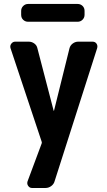

<svg xmlns="http://www.w3.org/2000/svg" viewBox="-20 -730 540 970"><path d="M447.3 -519.5Q460.9 -519.5 467.8 -509.3Q474.6 -499 470.7 -486.3L255.9 185.5Q252 200.2 238.8 210Q225.6 219.7 210 219.7H141.6Q129.9 219.7 122.6 209.5Q115.2 199.2 119.1 186.5L190.4 -4.9Q192.4 -9.8 190.4 -14.6L33.2 -486.3Q29.3 -499 37.1 -509.3Q44.9 -519.5 56.6 -519.5H125Q140.6 -519.5 153.3 -510.3Q166 -501 168.9 -486.3L251 -170.9Q251 -169.9 252 -169.9Q252.9 -169.9 252.9 -170.9L331.1 -486.3Q335 -501 347.7 -510.3Q360.4 -519.5 375 -519.5ZM122.1 -710H372.1Q386.7 -710 397 -700.2Q407.2 -690.4 407.2 -674.8V-655.3Q407.2 -640.6 397 -630.4Q386.7 -620.1 372.1 -620.1H122.1Q107.4 -620.1 97.2 -629.9Q86.9 -639.6 86.9 -655.3V-674.8Q86.9 -689.5 97.2 -699.7Q107.4 -710 122.1 -710Z"/></svg>

Font: Rounded-L Mgen+ 1mn bold
Style: Bold
Weight: 700
Designer: [Source Han Sans]
Ryoko NISHIZUKA  (kana & ideographs); Paul D. Hunt (Latin, Greek & Cyrillic); Wenlong ZHANG  (bopomofo
Version: Version 1.059.20150602